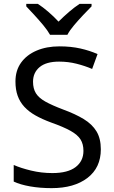

<svg xmlns="http://www.w3.org/2000/svg" viewBox="-20 -964 589 994"><path d="M502 -191Q502 -96 433 -43Q364 10 247 10Q187 10 136 1Q85 -8 51 -24V-110Q87 -94 140.5 -81Q194 -68 251 -68Q331 -68 371.5 -99Q412 -130 412 -183Q412 -218 397 -242Q382 -266 345.5 -286.5Q309 -307 244 -330Q198 -347 163.5 -366.5Q129 -386 106 -411Q83 -436 71.5 -468Q60 -500 60 -542Q60 -599 89 -639.5Q118 -680 169.5 -702Q221 -724 288 -724Q347 -724 396 -713Q445 -702 485 -684L457 -607Q420 -623 376.5 -634Q333 -645 286 -645Q219 -645 185 -616.5Q151 -588 151 -541Q151 -505 166 -481Q181 -457 215 -438Q249 -419 307 -397Q370 -374 413.5 -347.5Q457 -321 479.5 -284Q502 -247 502 -191ZM239 -784Q226 -807 204 -833.5Q182 -860 158 -886Q134 -912 116 -931V-944H176Q202 -927 230 -903Q258 -879 283 -852Q310 -879 338 -903Q366 -927 392 -944H454V-931Q435 -912 410.5 -886Q386 -860 363.5 -833.5Q341 -807 329 -784Z"/></svg>

Font: Noto Sans Vithkuqi
Style: Regular
Weight: 400
Version: Version 1.001